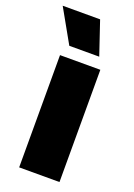

<svg xmlns="http://www.w3.org/2000/svg" viewBox="-154 -811 605 868"><g transform="rotate(20 148.5 -377.0)"><path d="M56 0V-540H250V0ZM81 -594 -9 -754H171L225 -594Z"/></g></svg>

Font: Geist Black
Style: Regular
Weight: 400
Designer: Basement.studio, Andrés Briganti, Mateo Zaragoza
Foundry: Basement.studio, Vercel, Andrés Briganti, Guido Ferreyra, Mateo Zaragoza
Version: Version 1.401